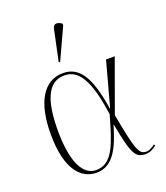

<svg xmlns="http://www.w3.org/2000/svg" viewBox="-147 -904 875 1015"><g transform="rotate(-20 290.0 -397.0)"><path d="M239 -605 321 -783V-792C300 -808 275 -812 269 -783L232 -608ZM222 10C318 10 358 -86 391 -197H393C426 -20 443 6 499 6C524 6 546 -7 561 -20L556 -27C544 -18 525 -5 508 -5C466 -5 454 -31 415 -243L521 -536H472L404 -286H402C373 -475 322 -546 232 -546C124 -546 62 -443 62 -265C62 -58 139 10 222 10ZM224 -4C152 -4 104 -88 104 -270C104 -434 141 -532 235 -532C310 -532 362 -468 391 -257C348 -107 318 -4 224 -4Z"/></g></svg>

Font: Noto Serif Display SemiCondensed ExtraLight
Style: Regular
Weight: 200
Width: 4
Designer: Monotype Design Team
Foundry: Monotype Imaging Inc.
Version: Version 2.009